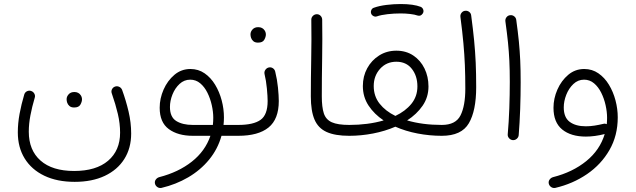

<svg xmlns="http://www.w3.org/2000/svg" viewBox="-20 -672 3169 957"><path d="M352.1 234.4Q264.6 234.4 200.9 203.9Q137.2 173.3 103 117.9Q68.8 62.5 68.8 -12.2Q68.8 -57.6 77.6 -105Q86.4 -152.3 101.1 -201.7Q105 -212.9 115.2 -217.5Q125.5 -222.2 135.7 -218.3Q146 -214.8 151.4 -204.8Q156.7 -194.8 152.8 -183.6Q139.6 -139.2 131.6 -96.9Q123.5 -54.7 123.5 -15.6Q123.5 76.7 182.1 128.4Q240.7 180.2 349.6 180.2Q459 180.2 518.8 129.2Q578.6 78.1 578.6 -10.7Q578.6 -56.6 567.4 -104.2Q556.2 -151.9 537.6 -205.1Q533.2 -216.3 537.8 -226.3Q542.5 -236.3 552.7 -240.2Q563 -244.1 573.2 -239.7Q583.5 -235.4 588.4 -224.6Q607.9 -171.4 620.8 -116.2Q633.8 -61 633.8 -6.3Q633.8 66.4 599.6 120.6Q565.4 174.8 502.2 204.6Q439 234.4 352.1 234.4ZM312 -177.7Q312 -190.9 322.3 -202.1Q332.5 -213.4 350.6 -213.4Q372.1 -213.4 382.8 -196.8Q388.7 -187.5 388.7 -176.8Q388.7 -164.6 380.6 -150.4Q372.6 -136.2 349.6 -136.2Q334.5 -136.2 326.2 -143.6Q317.9 -150.9 314.9 -160.2Q312 -168.5 312 -177.7Z M941.4 4.9Q866.7 4.9 821.3 -28.6Q775.9 -62 775.9 -134.8Q775.9 -181.2 795.4 -225.6Q814.9 -270 849.4 -299.1Q883.8 -328.1 929.2 -328.1Q968.8 -328.1 999.8 -306.6Q1030.8 -285.2 1052.2 -249.8Q1073.7 -214.4 1085 -171.6Q1096.2 -128.9 1096.2 -86.9Q1096.2 -67.9 1094.2 -49.3H1167.5Q1178.7 -49.3 1186.5 -41.3Q1194.3 -33.2 1194.3 -22Q1194.3 -10.7 1186.5 -2.9Q1178.7 4.9 1167.5 4.9H1084Q1065.4 71.3 1022.2 123.8Q979 176.3 918 211.9Q856.9 247.6 784.7 264.6Q773.4 266.6 764.2 260.3Q754.9 253.9 752.4 243.2Q750 231.9 756.6 222.9Q763.2 213.9 773.9 210.9Q869.1 186.5 936 133.8Q1002.9 81.1 1028.8 4.9ZM940.9 -49.3H1041Q1043 -66.9 1043 -85Q1043 -114.7 1035.6 -147.7Q1028.3 -180.7 1013.9 -209.7Q999.5 -238.8 978 -256.8Q956.5 -274.9 928.2 -274.9Q897.9 -274.9 875 -253.7Q852.1 -232.4 839.6 -200.9Q827.1 -169.4 827.1 -138.7Q827.1 -88.4 858.6 -68.8Q890.1 -49.3 940.9 -49.3Z M1140.6 -22Q1140.6 -33.2 1148.4 -41.3Q1156.2 -49.3 1167.5 -49.3Q1243.2 -49.3 1278.6 -74.5Q1314 -99.6 1314 -168.5Q1314 -190.9 1310.3 -230.5Q1306.6 -270 1298.3 -304.2Q1296.4 -315.4 1303.2 -324.7Q1310.1 -334 1320.8 -335.9Q1332 -337.9 1341.1 -331.3Q1350.1 -324.7 1352.1 -313.5Q1361.3 -276.9 1365.5 -235.6Q1369.6 -194.3 1369.6 -168.5Q1369.6 -78.1 1318.6 -36.6Q1267.6 4.9 1167.5 4.9Q1156.2 4.9 1148.4 -2.9Q1140.6 -10.7 1140.6 -22ZM1228.5 -501Q1228.5 -514.2 1238.8 -525.4Q1249 -536.6 1267.1 -536.6Q1288.6 -536.6 1299.3 -520Q1305.2 -510.7 1305.2 -500Q1305.2 -487.8 1297.1 -473.6Q1289.1 -459.5 1266.1 -459.5Q1251 -459.5 1242.7 -466.8Q1234.4 -474.1 1231.4 -483.4Q1228.5 -491.7 1228.5 -501Z M1529.3 -191.4Q1529.3 -280.3 1531.2 -377.9Q1533.2 -475.6 1531.7 -572.8Q1531.2 -584 1539.1 -592.3Q1546.9 -600.6 1558.1 -601.1Q1569.3 -601.6 1577.4 -593.8Q1585.4 -585.9 1585.9 -574.7Q1587.4 -477.5 1585.7 -379.9Q1584 -282.2 1584 -191.9Q1584 -137.7 1594.2 -106.7Q1604.5 -75.7 1634 -62.5Q1663.6 -49.3 1720.7 -49.3H1721.2Q1732.4 -49.3 1740.2 -41.3Q1748 -33.2 1748 -22Q1748 -10.7 1740.2 -2.9Q1732.4 4.9 1721.2 4.9H1720.7Q1649.9 4.9 1607.9 -14.2Q1565.9 -33.2 1547.6 -76.2Q1529.3 -119.1 1529.3 -191.4Z M1694.3 -22Q1694.3 -33.2 1702.1 -41.3Q1710 -49.3 1721.2 -49.3Q1766.6 -49.3 1810.1 -54.9Q1853.5 -60.5 1892.1 -71.8Q1845.2 -103 1816.9 -146Q1788.6 -189 1788.6 -243.2Q1788.6 -292 1810.3 -331.8Q1832 -371.6 1869.9 -395.5Q1907.7 -419.4 1955.6 -419.4Q2003.9 -419.4 2040 -395.3Q2076.2 -371.1 2095.9 -330.6Q2115.7 -290 2115.7 -241.2Q2115.7 -187.5 2086.4 -145Q2057.1 -102.5 2009.3 -71.8Q2085.9 -49.3 2181.6 -49.3H2182.1Q2193.4 -49.3 2201.2 -41.3Q2209 -33.2 2209 -22Q2209 -10.7 2201.2 -2.9Q2193.4 4.9 2182.1 4.9H2181.6Q2121.1 4.9 2061.3 -6.6Q2001.5 -18.1 1950.7 -40.5Q1898.9 -18.1 1839.4 -6.6Q1779.8 4.9 1721.2 4.9Q1710 4.9 1702.1 -2.9Q1694.3 -10.7 1694.3 -22ZM1842.8 -243.2Q1842.8 -192.4 1872.1 -155.3Q1901.4 -118.2 1950.7 -94.2Q2000.5 -117.7 2030.5 -154.5Q2060.5 -191.4 2060.5 -241.2Q2060.5 -293.5 2032.7 -328.9Q2004.9 -364.3 1955.6 -364.3Q1906.2 -364.3 1874.5 -329.1Q1842.8 -293.9 1842.8 -243.2ZM1829.6 -605.5Q1827.1 -614.3 1831.3 -622.8Q1835.4 -631.3 1844.7 -633.8Q1870.6 -643.1 1906.5 -647.5Q1942.4 -651.9 1977.1 -651.9Q2041 -651.9 2077.6 -637.7Q2086.9 -632.8 2089.8 -623.3Q2092.8 -613.8 2087.4 -605Q2077.1 -589.4 2061 -594.7Q2047.4 -599.6 2024.4 -602.3Q2001.5 -605 1977.1 -605Q1943.4 -605 1911.4 -601.3Q1879.4 -597.7 1858.4 -590.3Q1849.1 -587.4 1840.6 -592.3Q1832 -597.2 1829.6 -605.5Z M2155.3 -22Q2155.3 -33.2 2163.1 -41.3Q2170.9 -49.3 2182.1 -49.3Q2251.5 -49.3 2275.4 -96.9Q2299.3 -144.5 2299.3 -230Q2299.3 -294.4 2297.1 -347.2Q2294.9 -399.9 2289.8 -456.3Q2284.7 -512.7 2274.9 -587.9Q2273.4 -599.1 2280.5 -608.2Q2287.6 -617.2 2298.3 -618.2Q2309.6 -619.6 2318.6 -612.8Q2327.6 -606 2328.6 -594.7Q2337.9 -524.9 2343.3 -469.5Q2348.6 -414.1 2351.1 -359.6Q2353.5 -305.2 2353.5 -237.3Q2353.5 -120.1 2316.9 -57.6Q2280.3 4.9 2182.1 4.9Q2170.9 4.9 2163.1 -2.9Q2155.3 -10.7 2155.3 -22Z M2499 -565.9Q2497.6 -577.1 2504.6 -586.2Q2511.7 -595.2 2522.5 -596.2Q2533.7 -597.7 2542.7 -590.8Q2551.8 -584 2553.2 -572.8Q2561.5 -512.7 2566.2 -465.6Q2570.8 -418.5 2573 -371.1Q2575.2 -323.7 2575.2 -261.7Q2575.2 -198.2 2572.8 -128.7Q2570.3 -59.1 2565.4 1.5Q2564.5 12.2 2555.7 19.8Q2546.9 27.3 2535.6 26.4Q2524.9 25.4 2517.3 16.8Q2509.8 8.3 2510.7 -2.4Q2516.1 -63 2518.6 -132.1Q2521 -201.2 2521 -263.7Q2521 -323.7 2518.8 -369.1Q2516.6 -414.6 2512 -460.2Q2507.3 -505.9 2499 -565.9Z M2892.1 -328.1Q2931.6 -328.1 2962.6 -306.6Q2993.7 -285.2 3015.1 -249.8Q3036.6 -214.4 3047.9 -171.6Q3059.1 -128.9 3059.1 -86.9Q3059.1 3.9 3017.8 75.7Q2976.6 147.5 2906 195.8Q2835.4 244.1 2747.6 264.6Q2736.3 266.6 2727.1 260.3Q2717.8 253.9 2715.3 243.2Q2712.9 231.9 2719.5 222.9Q2726.1 213.9 2736.8 210.9Q2834.5 186 2902.3 130.9Q2970.2 75.7 2994.1 -3.9Q2943.8 8.8 2900.4 8.8Q2825.7 8.8 2782.2 -26.6Q2738.8 -62 2738.8 -134.8Q2738.8 -181.2 2758.3 -225.6Q2777.8 -270 2812.3 -299.1Q2846.7 -328.1 2892.1 -328.1ZM2790 -136.7Q2790 -86.4 2819.8 -64.5Q2849.6 -42.5 2899.9 -42.5Q2921.4 -42.5 2943.1 -45.9Q2964.8 -49.3 2987.3 -54.7Q2995.6 -57.1 3004.4 -53.2Q3005.9 -68.8 3005.9 -85Q3005.9 -114.7 2998.5 -147.7Q2991.2 -180.7 2976.8 -209.7Q2962.4 -238.8 2940.9 -256.8Q2919.4 -274.9 2891.1 -274.9Q2860.8 -274.9 2837.9 -253.2Q2814.9 -231.4 2802.5 -199.5Q2790 -167.5 2790 -136.7Z"/></svg>

Font: Mikhak Light
Style: Regular
Weight: 300
Designer: Amin Abedi
Version: Version 3.3